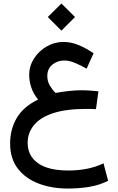

<svg xmlns="http://www.w3.org/2000/svg" viewBox="-20 -753 678 1102"><path d="M254.4 -655.3 332.5 -732.9 410.6 -655.3 332.5 -577.1ZM477.1 -358.9Q442.4 -378.9 409.4 -392.3Q376.5 -405.8 349.1 -405.8Q309.1 -405.8 280.3 -381.8Q251.5 -357.9 251.5 -317.4Q251.5 -285.6 266.8 -260.5Q282.2 -235.4 298.8 -219.7Q385.3 -234.9 445.3 -234.9Q471.2 -234.9 495.8 -233.2Q520.5 -231.4 544.9 -229L530.8 -126.5Q515.1 -127.4 499 -127.7Q482.9 -127.9 474.1 -127.9Q357.9 -127.9 283.7 -103Q209.5 -78.1 174.1 -33.9Q138.7 10.3 138.7 66.9Q138.7 140.6 197.3 183.1Q255.9 225.6 374 225.6Q426.8 225.6 476.3 216.3Q525.9 207 574.2 184.6L600.6 284.7Q549.8 310.1 492.2 319.6Q434.6 329.1 368.7 329.1Q277.8 329.1 202.9 301Q127.9 272.9 83 215.6Q38.1 158.2 38.1 70.3Q38.1 -11.2 76.4 -76.2Q114.7 -141.1 198.7 -181.6Q171.9 -214.8 159.7 -250.5Q147.5 -286.1 147.5 -323.7Q147.5 -373.5 174.8 -416.5Q202.1 -459.5 247.1 -485.8Q292 -512.2 344.2 -512.2Q387.7 -512.2 430.4 -494.6Q473.1 -477.1 517.1 -447.3Z"/></svg>

Font: Vazir Medium FD-WOL
Style: Medium-FD-WOL
Weight: 500
Designer: Saber Rastikerdar
Foundry: Saber Rastikerdar
Version: Version 30.0.0